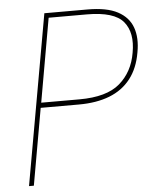

<svg xmlns="http://www.w3.org/2000/svg" viewBox="-51 -748 638 791"><g transform="rotate(-5 267.5 -352.0)"><path d="M117 -338H275Q388 -338 442.5 -385Q497 -432 510 -510Q525 -592 487 -638Q449 -684 336 -684H178ZM530 -510Q519 -445 485.5 -402Q452 -359 398 -338Q344 -317 271 -317H113L57 0H37L162 -704H340Q420 -704 465 -680Q510 -656 525.5 -612.5Q541 -569 530 -510Z"/></g></svg>

Font: Poppins Variable
Style: Italic
Weight: 100
Italic angle: -10°
Designer: Jonny Pinhorn
Foundry: Indian Type Foundry
Version: Version 6.000